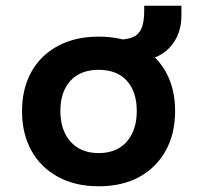

<svg xmlns="http://www.w3.org/2000/svg" viewBox="-20 -641 689 671"><path d="M325 10Q243 10 182.5 -23Q122 -56 89.5 -115Q57 -174 57 -252Q57 -331 89.5 -389.5Q122 -448 182.5 -480.5Q243 -513 325 -513Q408 -513 467.5 -480.5Q527 -448 559.5 -389.5Q592 -331 592 -253Q592 -174 559.5 -115Q527 -56 467.5 -23Q408 10 325 10ZM325 -106Q388 -106 423 -146Q458 -186 458 -253Q458 -320 423.5 -358.5Q389 -397 325 -397Q261 -397 226 -358.5Q191 -320 191 -253Q191 -186 226.5 -146Q262 -106 325 -106ZM481 -430 393 -485V-502Q426 -503 446 -512Q466 -521 475 -543Q484 -565 484 -604V-621H614V-586Q614 -544 597.5 -510.5Q581 -477 551 -456Q521 -435 481 -430Z"/></svg>

Font: Nunito Sans 6pt
Style: Bold
Weight: 700
Version: Version 3.101;gftools[0.9.27]